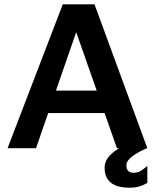

<svg xmlns="http://www.w3.org/2000/svg" viewBox="-20 -687 718 890"><path d="M15 0 271 -667H418L663 0H522L304 -621L364 -627L147 0ZM150 -163 183 -267H493L505 -163ZM580 183Q523 183 494 160Q465 137 465 91Q465 57 493.5 29Q522 1 570 -18L661 0Q621 17 593.5 37.5Q566 58 566 79Q566 99 575.5 106.5Q585 114 600 114Q619 114 635 103.5Q651 93 663 82V161Q649 169 630 176Q611 183 580 183Z"/></svg>

Font: Maven Pro SemiBold
Style: Regular
Weight: 600
Designer: Joe Prince
Foundry: Joe Prince
Version: Version 2.103